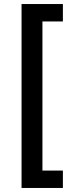

<svg xmlns="http://www.w3.org/2000/svg" viewBox="-20 -788 376 948"><path d="M86.4 140.1V-768.1H290.5V-682.1H189.5V54.2H290.5V140.1Z"/></svg>

Font: Inter 24pt Medium
Style: Regular
Weight: 500
Designer: Rasmus Andersson
Foundry: rsms
Version: Version 4.001;git-66647c0bb